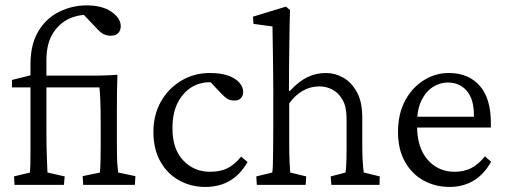

<svg xmlns="http://www.w3.org/2000/svg" viewBox="-20 -702 1922 729"><path d="M35.2 0 33.2 -32.2 93.8 -46.9Q94.7 -59.6 95.2 -76.7Q95.7 -93.8 95.7 -121.6Q95.7 -149.4 95.7 -193.4V-457Q95.7 -534.2 126 -584Q156.2 -633.8 205.6 -657.7Q254.9 -681.6 308.6 -681.6Q368.2 -681.6 403.3 -657.2Q438.5 -632.8 438.5 -602.5Q438.5 -586.9 429.2 -576.7Q419.9 -566.4 400.4 -566.4Q385.7 -566.4 373.5 -572.3Q361.3 -578.1 343.8 -597.7L289.1 -655.3L343.8 -642.6Q296.9 -651.4 253.9 -635.7Q210.9 -620.1 183.6 -579.6Q156.2 -539.1 156.2 -473.6V-415V-193.4Q156.2 -170.9 156.7 -146Q157.2 -121.1 158.2 -96.2Q159.2 -71.3 160.2 -46.9L225.6 -32.2L222.7 0ZM295.9 0 293.9 -33.2 359.4 -46.9Q360.4 -56.6 360.8 -66.9Q361.3 -77.1 361.8 -96.7Q362.3 -116.2 362.3 -152.3V-233.4Q362.3 -290 360.8 -322.3Q359.4 -354.5 357.4 -370.1H25.4V-398.4L95.7 -416L140.6 -415H351.6Q370.1 -415 389.2 -416Q408.2 -417 425.8 -418Q424.8 -387.7 424.3 -358.9Q423.8 -330.1 423.8 -284.2V-161.1Q423.8 -128.9 424.3 -106.4Q424.8 -84 426.3 -69.8Q427.7 -55.7 428.7 -46.9L494.1 -33.2L492.2 0Z M758.8 7.8Q706.1 7.8 661.1 -16.6Q616.2 -41 589.4 -87.9Q562.5 -134.8 562.5 -201.2Q562.5 -265.6 590.8 -315.9Q619.1 -366.2 668 -395.5Q716.8 -424.8 776.4 -424.8Q819.3 -424.8 847.2 -414.6Q875 -404.3 889.2 -387.7Q903.3 -371.1 903.3 -353.5Q903.3 -338.9 895 -329.6Q886.7 -320.3 870.1 -320.3Q854.5 -320.3 844.2 -326.2Q834 -332 817.4 -349.6L773.4 -396.5L803.7 -386.7Q762.7 -395.5 724.1 -379.4Q685.5 -363.3 660.2 -321.8Q634.8 -280.3 634.8 -214.8Q634.8 -135.7 675.8 -92.8Q716.8 -49.8 777.3 -49.8Q817.4 -49.8 844.2 -63.5Q871.1 -77.1 895.5 -107.4L919.9 -86.9Q892.6 -39.1 852.5 -15.6Q812.5 7.8 758.8 7.8Z M955.1 0 953.1 -32.2 1013.7 -46.9Q1015.6 -57.6 1016.1 -78.6Q1016.6 -99.6 1017.1 -136.7Q1017.6 -173.8 1017.6 -233.4V-355.5Q1017.6 -388.7 1017.1 -427.7Q1016.6 -466.8 1016.1 -503.9Q1015.6 -541 1015.1 -567.9Q1014.6 -594.7 1014.6 -601.6L942.4 -611.3L940.4 -638.7L1065.4 -676.8L1081.1 -664.1Q1080.1 -633.8 1079.6 -603Q1079.1 -572.3 1078.6 -537.1Q1078.1 -502 1077.6 -458Q1077.1 -414.1 1077.1 -357.4L1080.1 -356.4Q1115.2 -393.6 1147.5 -409.2Q1179.7 -424.8 1217.8 -424.8Q1252 -424.8 1283.2 -407.2Q1314.5 -389.6 1335 -352.5Q1355.5 -315.4 1355.5 -255.9V-149.4Q1355.5 -113.3 1357.4 -85.4Q1359.4 -57.6 1361.3 -46.9L1421.9 -32.2L1420.9 0H1238.3L1235.4 -32.2L1292 -46.9Q1293 -54.7 1293.9 -64.9Q1294.9 -75.2 1295.4 -93.3Q1295.9 -111.3 1295.9 -140.6V-252Q1295.9 -295.9 1280.8 -322.8Q1265.6 -349.6 1242.2 -361.8Q1218.8 -374 1192.4 -374Q1158.2 -374 1128.9 -356.9Q1099.6 -339.8 1078.1 -309.6V-161.1Q1078.1 -114.3 1079.6 -84.5Q1081.1 -54.7 1082 -46.9L1142.6 -32.2L1140.6 0Z M1687.5 7.8Q1632.8 7.8 1588.4 -16.6Q1543.9 -41 1517.6 -87.9Q1491.2 -134.8 1491.2 -200.2Q1491.2 -270.5 1518.6 -320.8Q1545.9 -371.1 1590.8 -398.4Q1635.7 -425.8 1687.5 -424.8Q1759.8 -423.8 1801.8 -376Q1843.8 -328.1 1843.8 -234.4V-217.8H1540V-258.8H1789.1L1779.3 -249V-266.6Q1779.3 -325.2 1752.4 -356.9Q1725.6 -388.7 1679.7 -388.7Q1650.4 -388.7 1623.5 -371.6Q1596.7 -354.5 1580.1 -320.3Q1563.5 -286.1 1563.5 -234.4V-224.6Q1563.5 -141.6 1603.5 -95.7Q1643.6 -49.8 1706.1 -49.8Q1741.2 -49.8 1768.6 -63.5Q1795.9 -77.1 1821.3 -108.4L1844.7 -87.9Q1817.4 -39.1 1777.3 -15.6Q1737.3 7.8 1687.5 7.8Z"/></svg>

Font: Crimson Pro Light
Style: Regular
Weight: 300
Designer: Jacques Le Bailly
Foundry: Baron von Fonthausen
Version: Version 1.003